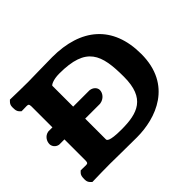

<svg xmlns="http://www.w3.org/2000/svg" viewBox="-138 -815 1017 1017"><g transform="rotate(-45 370.0 -307.0)"><path d="M244.7 -262H355.2L357.5 -262.3C388.7 -266.8 407 -292.3 407 -314.4C407 -331.7 391.8 -348.8 368.1 -351.8L366.2 -352H244.7V-507.9C244.7 -512.3 268.3 -528 316.9 -528C518.2 -528 546.8 -441.5 546.8 -273.7C546.8 -112.6 461.7 -85 339.4 -85C246 -85 244.7 -101.4 244.7 -106.9ZM44.8 -615 34.1 -615.2 26.6 -607.7C12.5 -593.6 14.4 -578 14.9 -567.5C15.3 -559 14.8 -547.1 26.6 -535.3L33.9 -528H44.3C94 -528 89.3 -538.2 89.3 -473.7V-352H58.9L56.6 -351.6C29.1 -346.3 15.3 -320.9 15.3 -300.4C15.3 -284.6 27 -267 46.8 -262.6L49.5 -262H89.3V-139.3C89.3 -74.8 94 -85 44.3 -85H33.9L26.6 -77.7C14.8 -65.9 15.3 -54 14.9 -45.5C14.4 -35 12.5 -19.4 26.6 -5.3L34.1 2.2L44.8 2C91 1 119.1 0 170.3 0C207.7 0 271.4 2 368.7 2C511 2 697.3 -62.3 697.3 -294C697.3 -508.4 564.7 -616 351.8 -616C289 -616 208.6 -613 169.2 -613C118.5 -613 91 -614 44.8 -615Z"/></g></svg>

Font: Linux Libertine Mono O 
Style: Mono Bold
Weight: 400
Designer: Philipp H. Poll
Foundry: Philipp H. Poll
Version: Version 5.1.7